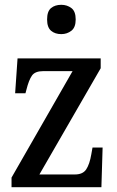

<svg xmlns="http://www.w3.org/2000/svg" viewBox="-20 -779 485 799"><path d="M28 0V-40L282 -483H160Q126 -483 113 -464.5Q100 -446 90 -406L86 -391H43L53 -536H399V-495L144 -53H292Q325 -53 339 -74.5Q353 -96 360 -137L365 -165H407L402 0ZM235 -637Q209 -637 192.5 -651Q176 -665 176 -698Q176 -732 192.5 -745.5Q209 -759 235 -759Q259 -759 277 -745.5Q295 -732 295 -698Q295 -665 277 -651Q259 -637 235 -637Z"/></svg>

Font: Noto Serif Armenian Condensed Medium
Style: Regular
Weight: 500
Width: 3
Designer: Monotype Design Team
Foundry: Monotype Imaging Inc.
Version: Version 2.008; ttfautohint (v1.8.4.7-5d5b)